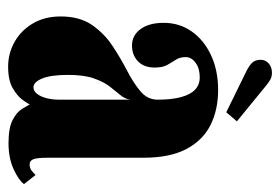

<svg xmlns="http://www.w3.org/2000/svg" viewBox="-133 -577 722 496"><g transform="rotate(90 228.0 -329.0)"><path d="M152.5 11Q117.5 11 88 -5.8Q58.5 -22.5 40.5 -53Q22.5 -83.5 22.5 -124.5Q22.5 -173.5 44.2 -205.2Q66 -237 98 -258.2Q130 -279.5 162 -296Q194 -312.5 215.8 -330.8Q237.5 -349 237.5 -375.5Q237.5 -411 231 -435.2Q224.5 -459.5 211.8 -471.8Q199 -484 180 -484Q156.5 -484 142 -473.2Q127.5 -462.5 127.5 -447.5Q127.5 -433 134.2 -422.5Q141 -412 147.8 -400Q154.5 -388 154.5 -367.5Q154.5 -340 138.5 -324.5Q122.5 -309 97.5 -309Q71.5 -309 55.2 -331Q39 -353 39 -391Q39 -431.5 61.2 -463.2Q83.5 -495 122.8 -513.2Q162 -531.5 212.5 -531.5Q263.5 -531.5 303 -511.8Q342.5 -492 365 -449.5Q387.5 -407 387.5 -338V-91Q387.5 -63 391.5 -53.8Q395.5 -44.5 404.5 -44.5Q414.5 -44.5 421.5 -50.2Q428.5 -56 432 -60L455.5 -30Q446 -16.5 417.2 -3.2Q388.5 10 350 10Q310.5 10 290.2 -0.5Q270 -11 261.8 -24.2Q253.5 -37.5 249.5 -45Q248 -40 238.2 -26.5Q228.5 -13 208 -1Q187.5 11 152.5 11ZM205.5 -54.5Q215 -54.5 222.2 -63.5Q229.5 -72.5 233.5 -87.8Q237.5 -103 237.5 -121V-304.5Q235.5 -290.5 225.5 -278.8Q215.5 -267 203.5 -251.5Q191.5 -236 182.5 -210.5Q173.5 -185 173.5 -143.5Q173.5 -99.5 182.8 -77Q192 -54.5 205.5 -54.5ZM270 -552.5 165 -604Q149.5 -611.5 142 -619.5Q134.5 -627.5 134.5 -641.5Q134.5 -654 144 -662.2Q153.5 -670.5 167.5 -670.5Q178.5 -670.5 185.8 -666.2Q193 -662 200.5 -656L293.5 -580Z"/></g></svg>

Font: Imbue Thin 10pt Black
Style: Regular
Weight: 900
Version: Version 1.102